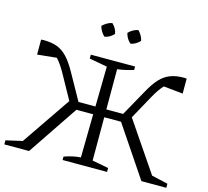

<svg xmlns="http://www.w3.org/2000/svg" viewBox="-119 -1000 1235 1139"><g transform="rotate(15 498.5 -430.5)"><path d="M153 0H1V-25L102 -48L307 -348L224 -498Q195 -550 169 -577L51 -565V-657Q61 -658 68 -658Q117 -658 151.5 -644.5Q186 -631 214 -600.5Q242 -570 270 -520L361 -357H465L469 -603L359 -623V-647H631V-626Q580 -610 532 -604V-357H635L726 -520Q754 -571 782 -601Q810 -631 845 -644.5Q880 -658 928 -658Q936 -658 945 -657V-565L826 -577Q800 -550 771 -498L690 -351L896 -48L996 -25V0H843L635 -309H532V-43L632 -24V0H359V-21Q388 -31 410.5 -36Q433 -41 460 -43L464 -309H361ZM434 -861Q461 -836 466 -803Q456 -791 440.5 -782Q425 -773 409 -771Q397 -782 388 -797Q379 -812 375 -828Q387 -840 402 -849Q417 -858 434 -861ZM594 -861Q606 -849 614.5 -834Q623 -819 626 -803Q615 -791 600 -782Q585 -773 569 -771Q543 -793 535 -828Q546 -840 561.5 -849Q577 -858 594 -861Z"/></g></svg>

Font: Piazzolla Light
Style: Regular
Weight: 300
Designer: Juan Pablo del Peral
Foundry: Huerta Tipografica
Version: Version 1.330